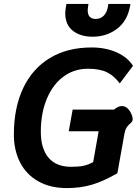

<svg xmlns="http://www.w3.org/2000/svg" viewBox="-20 -953 716 983"><path d="M51 -264Q51 -401 98.5 -501.5Q146 -602 235.5 -656Q325 -710 449 -710Q521 -710 577 -685Q633 -660 661 -616L593 -526Q565 -564 528.5 -582.5Q492 -601 430 -601Q359 -601 304.5 -560.5Q250 -520 219.5 -446.5Q189 -373 189 -278Q189 -192 228.5 -145.5Q268 -99 344 -99Q382 -99 406.5 -104Q431 -109 457 -123L485 -281H332L352 -392H564Q584 -410 605 -410Q625 -410 640.5 -390Q656 -370 659 -347Q660 -338 657.5 -333Q655 -328 647 -321Q636 -312 628.5 -300.5Q621 -289 617 -268L581 -66Q510 -25 451 -7.5Q392 10 323 10Q237 10 175.5 -25Q114 -60 82.5 -122Q51 -184 51 -264ZM314 -886Q314 -896 318 -922L320 -933H433L431 -921Q429 -907 429 -901Q429 -856 470 -856Q495 -856 511.5 -873Q528 -890 533 -921L535 -933H648L646 -922Q632 -845 578.5 -805Q525 -765 454 -765Q392 -765 353 -795.5Q314 -826 314 -886Z"/></svg>

Font: Niramit
Style: Bold Italic
Weight: 700
Italic angle: -10°
Designer: Katatrad Aksorn Co.,Ltd.
Foundry: Cadson Demak Co.,Ltd.
Version: Version 1.001; ttfautohint (v1.6)